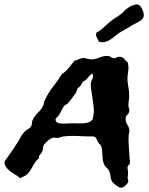

<svg xmlns="http://www.w3.org/2000/svg" viewBox="-75 -781 673 868"><path d="M204.1 -445.3Q222.7 -458 236.3 -474.6Q250 -491.2 262.7 -507.8Q270.5 -506.8 276.4 -510.7Q282.2 -514.6 289.1 -516.6Q302.7 -520.5 316.9 -516.1Q331.1 -511.7 344.7 -512.7Q361.3 -514.6 376.5 -521.5Q391.6 -528.3 412.1 -528.3Q418.9 -528.3 424.8 -523.9Q430.7 -519.5 436.5 -518.6Q444.3 -516.6 450.7 -520.5Q457 -524.4 464.8 -524.4Q478.5 -524.4 485.8 -515.6Q493.2 -506.8 502.9 -498Q507.8 -475.6 503.9 -454.1Q500 -432.6 502 -410.2Q503.9 -395.5 506.3 -381.8Q508.8 -368.2 508.8 -353.5Q509.8 -340.8 507.3 -326.7Q504.9 -312.5 505.9 -298.8Q506.8 -293.9 508.8 -289.1Q510.7 -284.2 509.8 -279.3Q507.8 -268.6 501 -262.7Q494.1 -256.8 493.2 -247.1Q491.2 -232.4 499.5 -219.7Q507.8 -207 509.8 -193.4Q510.7 -187.5 508.8 -180.7Q506.8 -173.8 506.8 -168Q504.9 -146.5 507.3 -120.1Q509.8 -93.8 510.7 -71.3Q510.7 -63.5 512.2 -55.7Q513.7 -47.9 511.7 -43Q510.7 -38.1 507.3 -35.2Q503.9 -32.2 502 -28.3Q501 -23.4 502.4 -14.6Q503.9 -5.9 503.9 2Q503.9 8.8 502.9 15.1Q502 21.5 502 26.4Q502.9 29.3 504.4 32.7Q505.9 36.1 504.9 39.1Q502.9 47.9 491.7 58.1Q480.5 68.4 468.8 67.4Q462.9 66.4 451.7 58.1Q440.4 49.8 435.5 44.9Q426.8 34.2 424.8 17.6Q422.9 1 416 -12.7Q413.1 -17.6 407.7 -22Q402.3 -26.4 398.4 -32.2Q392.6 -43 390.6 -54.2Q388.7 -65.4 388.2 -76.7Q387.7 -87.9 386.7 -99.1Q385.7 -110.4 381.8 -122.1Q379.9 -126 376 -128.9Q372.1 -131.8 369.1 -136.7Q363.3 -146.5 361.3 -153.3Q359.4 -160.2 348.6 -164.1Q314.5 -164.1 279.8 -166Q245.1 -168 211.9 -164.1Q204.1 -163.1 198.2 -160.6Q192.4 -158.2 184.6 -157.2Q180.7 -157.2 176.8 -158.2Q172.9 -159.2 169.9 -159.2Q156.2 -157.2 143.6 -147Q130.9 -136.7 124 -127Q120.1 -121.1 119.6 -112.8Q119.1 -104.5 116.2 -96.7Q113.3 -88.9 106.4 -82.5Q99.6 -76.2 101.6 -66.4Q90.8 -58.6 83.5 -46.9Q76.2 -35.2 69.3 -22.9Q62.5 -10.7 54.2 0Q45.9 10.7 34.2 15.6Q29.3 17.6 24.9 20.5Q20.5 23.4 15.6 23.4Q10.7 22.5 10.3 20.5Q9.8 18.6 3.9 14.6Q-2 10.7 -10.3 5.9Q-18.6 1 -26.4 -4.9Q-34.2 -10.7 -40.5 -17.1Q-46.9 -23.4 -49.8 -29.3Q-57.6 -45.9 -52.7 -53.2Q-47.9 -60.5 -40 -71.3Q-29.3 -86.9 -15.6 -106.4Q-2 -126 8.8 -143.6Q14.6 -153.3 19 -162.1Q23.4 -170.9 30.3 -178.7Q38.1 -189.5 50.3 -196.3Q62.5 -203.1 67.4 -213.9Q69.3 -218.8 69.3 -224.1Q69.3 -229.5 71.3 -235.4Q79.1 -254.9 95.7 -270.5Q112.3 -286.1 121.1 -305.7Q123 -310.5 123.5 -314.9Q124 -319.3 126 -324.2Q141.6 -360.4 164.6 -388.7Q187.5 -417 204.1 -445.3ZM340.8 -448.2Q329.1 -439.5 320.8 -428.2Q312.5 -417 298.8 -411.1Q294.9 -402.3 289.6 -394.5Q284.2 -386.7 275.4 -381.8Q272.5 -366.2 263.7 -355Q254.9 -343.8 247.1 -333Q243.2 -329.1 240.2 -324.7Q237.3 -320.3 233.4 -315.4Q228.5 -310.5 223.6 -308.1Q218.8 -305.7 214.8 -301.8Q209 -293.9 202.1 -280.3Q195.3 -266.6 189.5 -257.8Q184.6 -252.9 179.7 -248Q174.8 -243.2 176.8 -235.4Q179.7 -227.5 188.5 -225.1Q197.3 -222.7 208.5 -222.2Q219.7 -221.7 230.5 -222.7Q241.2 -223.6 248 -223.6Q261.7 -223.6 275.9 -223.1Q290 -222.7 303.2 -223.6Q316.4 -224.6 326.7 -228.5Q336.9 -232.4 342.8 -240.2Q352.5 -271.5 347.7 -303.2Q342.8 -335 338.9 -366.2Q336.9 -375 335.9 -385.7Q335 -396.5 335.9 -405.3Q336.9 -415 342.3 -424.3Q347.7 -433.6 343.8 -446.3ZM371.1 -592.8Q369.1 -601.6 362.8 -611.8Q356.4 -622.1 360.4 -632.8Q379.9 -643.6 395 -658.2Q410.2 -672.9 428.7 -687.5Q442.4 -698.2 450.2 -702.1Q458 -706.1 470.7 -716.8Q478.5 -721.7 483.9 -728.5Q489.3 -735.4 496.1 -740.2Q502 -744.1 509.3 -749Q516.6 -753.9 524.9 -756.8Q533.2 -759.8 540.5 -760.7Q547.9 -761.7 552.7 -758.8Q561.5 -753.9 569.3 -736.3Q577.1 -718.8 574.2 -705.1Q573.2 -699.2 567.4 -693.8Q561.5 -688.5 553.7 -683.6Q545.9 -678.7 536.6 -674.3Q527.3 -669.9 520.5 -666Q504.9 -655.3 493.7 -649.4Q482.4 -643.6 467.8 -634.8Q456.1 -627 445.8 -618.2Q435.5 -609.4 423.8 -602.1Q412.1 -594.7 399.4 -591.3Q386.7 -587.9 371.1 -592.8Z"/></svg>

Font: Trade Winds
Style: Regular
Weight: 400
Designer: Squid
Foundry: Font Diner, Inc DBA Sideshow
Version: Version 1.000